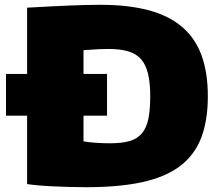

<svg xmlns="http://www.w3.org/2000/svg" viewBox="-20 -770 919 800"><path d="M5 -462H93V-738Q198 -744 270.5 -747Q343 -750 397 -750Q514 -750 598.5 -727.5Q683 -705 738 -658.5Q793 -612 819.5 -540Q846 -468 846 -369Q846 -267 818 -195Q790 -123 729.5 -77.5Q669 -32 572.5 -11Q476 10 340 10Q305 10 270 9Q235 8 202 6.5Q169 5 141 2.5Q113 0 93 -3V-288H5ZM438 -173Q487 -173 519 -182Q551 -191 570.5 -213.5Q590 -236 598 -274Q606 -312 606 -369Q606 -424 597 -462Q588 -500 568 -523Q548 -546 514.5 -556Q481 -566 432 -566Q414 -566 390.5 -565Q367 -564 328 -561V-462H426V-288H328V-181Q350 -177 379.5 -175Q409 -173 438 -173Z"/></svg>

Font: Encode Sans Wide
Style: Black
Weight: 900
Designer: Pablo Impallari, Andres Torresi
Foundry: Pablo Impallari, Andres Torresi
Version: Version 1.000; ttfautohint (v1.00) -l 8 -r 50 -G 200 -x 14 -